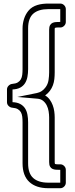

<svg xmlns="http://www.w3.org/2000/svg" viewBox="-20 -832 408 1047"><path d="M226.1 -311.5Q241.2 -302.7 251.2 -288.8Q261.2 -274.9 267.3 -258.8Q273.4 -242.7 275.9 -225.1Q278.3 -207.5 278.3 -191.4V51.8Q278.3 54.2 278.6 56.9Q278.8 59.6 279.8 62Q285.2 64 293.9 64Q302.7 64 308.6 64Q320.8 64 329.8 73Q338.9 82 338.9 94.2V164.1Q338.9 176.3 329.8 185.3Q320.8 194.3 308.6 194.3H243.2Q176.8 194.3 139.9 160.2Q103 126 103 58.6V-165Q103 -182.1 101.3 -196Q99.6 -210 93.8 -220.2Q87.9 -230.5 76.9 -236.8Q65.9 -243.2 47.4 -244.6Q35.6 -245.6 26.9 -254.2Q18.1 -262.7 18.1 -274.9V-344.2Q18.1 -356 26.9 -364.7Q35.6 -373.5 46.9 -374.5Q65.9 -376 76.9 -382.6Q87.9 -389.2 93.8 -399.7Q99.6 -410.2 101.3 -424.3Q103 -438.5 103 -455.1V-677.2Q103 -702.6 110.6 -727.5Q118.2 -752.4 134.3 -772.5Q144 -784.7 156.7 -792.5Q169.4 -800.3 183.8 -804.7Q198.2 -809.1 213.4 -810.8Q228.5 -812.5 243.2 -812.5H308.6Q320.8 -812.5 329.8 -803.5Q338.9 -794.4 338.9 -782.2V-712.4Q338.9 -700.2 329.8 -691.2Q320.8 -682.1 308.6 -682.1Q302.7 -682.1 293.7 -682.1Q284.7 -682.1 279.3 -679.7Q278.3 -677.2 278.3 -674.6Q278.3 -671.9 278.3 -669.9V-437.5Q278.3 -418.9 276.4 -401.1Q274.4 -383.3 268.6 -367.2Q262.7 -351.1 252.4 -337.2Q242.2 -323.2 226.1 -311.5ZM308.6 94.2Q296.4 94.2 285.4 93.5Q274.4 92.8 266.1 88.9Q257.8 85 252.9 76.2Q248 67.4 248 51.8V-191.4Q248 -207.5 245.1 -225.1Q242.2 -242.7 234.9 -257.3Q227.5 -272 215.1 -282.2Q202.6 -292.5 183.1 -293.9L74.7 -303.2L181.2 -324.7Q195.8 -327.6 207.8 -335.7Q219.7 -343.8 228.5 -356Q241.2 -373 244.6 -395Q248 -417 248 -437.5V-669.9Q248 -685.5 252.9 -694.3Q257.8 -703.1 265.9 -707Q273.9 -710.9 285.2 -711.7Q296.4 -712.4 308.6 -712.4V-782.2H243.2Q189.9 -782.2 161.6 -757.6Q133.3 -732.9 133.3 -677.2V-455.1Q133.3 -432.6 129.6 -413.1Q126 -393.6 116.5 -378.4Q106.9 -363.3 90.3 -354.2Q73.7 -345.2 48.3 -344.2V-274.9Q73.7 -273.9 90.3 -264.9Q106.9 -255.9 116.5 -241.2Q126 -226.6 129.6 -206.8Q133.3 -187 133.3 -165V58.6Q133.3 114.3 161.6 139.2Q189.9 164.1 243.2 164.1H308.6Z"/></svg>

Font: Akaash Gobhi Outlined
Style: Regular
Weight: 400
Designer: Kulbir Singh Thind, MD
Foundry: Punjab Online
Version: Version 1.200